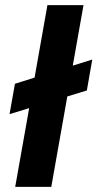

<svg xmlns="http://www.w3.org/2000/svg" viewBox="-20 -725 378 745"><path d="M17 -282 38 -400 338 -494 317 -374ZM39 0 164 -705H304L179 0Z"/></svg>

Font: DM Sans 36pt ExtraBold
Style: Italic
Weight: 800
Italic angle: -10°
Designer: Colophon Foundry, Jonny Pinhorn
Foundry: Colophon Foundry
Version: Version 4.004;gftools[0.9.30]